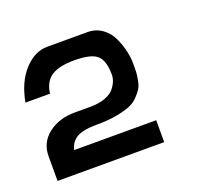

<svg xmlns="http://www.w3.org/2000/svg" viewBox="-81 -783 527 499"><g transform="rotate(-20 183.0 -533.5)"><path d="M147 -645Q106 -645 84.7 -631.3Q63.5 -617.7 59.1 -585H-8.8Q1 -638.7 30 -670.4Q59.1 -702.1 94.2 -702.1H205.1Q228 -702.1 245.6 -689.5Q263.2 -676.8 272 -657.2Q280.8 -637.7 284.9 -619.4Q289.1 -601.1 289.1 -585Q289.1 -570.3 288.8 -562.3Q288.6 -554.2 285.9 -539.8Q283.2 -525.4 278.1 -517.1Q272.9 -508.8 262.5 -498Q252 -487.3 237.3 -481.7Q222.7 -476.1 199.5 -471.9Q176.3 -467.8 147 -467.8Q108.4 -467.8 90.8 -457.8Q73.2 -447.8 67.9 -425.8H294.9V-365.2H0V-433.1Q0 -471.2 29.5 -494.1Q59.1 -517.1 103 -517.1H146Q169.9 -517.1 187 -523.4Q204.1 -529.8 212.2 -539.8Q220.2 -549.8 223.6 -558.8Q227.1 -567.9 227.1 -576.2Q227.1 -615.7 210.4 -630.4Q193.8 -645 147 -645Z"/></g></svg>

Font: Favorite Color
Style: Regular
Weight: 400
Designer: Bryce Wilner
Version: Version 1.000;PS 1.0;hotconv 16.6.51;makeotf.lib2.5.65220 DE